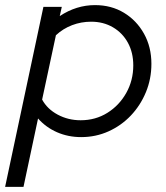

<svg xmlns="http://www.w3.org/2000/svg" viewBox="-54 -528 652 752"><path d="M-34 204 116 -501H188L180 -465Q245 -508 318 -508Q382 -508 431.5 -478Q481 -448 510 -396Q539 -344 539 -278Q539 -219 517.5 -167Q496 -115 458.5 -75.5Q421 -36 371 -13.5Q321 9 264 9Q213 9 169.5 -10Q126 -29 95 -64L38 204ZM262 -57Q320 -57 366.5 -86Q413 -115 440.5 -164Q468 -213 468 -272Q468 -322 447 -360.5Q426 -399 388.5 -421Q351 -443 303 -443Q264 -443 228.5 -429.5Q193 -416 165 -390L111 -138Q131 -101 172 -79Q213 -57 262 -57Z"/></svg>

Font: Red Hat Display
Style: Italic
Weight: 300
Italic angle: -12°
Designer: Pentagram, MCKL
Foundry: Pentagram, MCKL
Version: Version 1.023